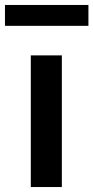

<svg xmlns="http://www.w3.org/2000/svg" viewBox="-47 -753 376 773"><path d="M202 0V-530H77V0ZM309 -649V-733H-27V-649Z"/></svg>

Font: Morrison SemiBold
Style: Regular
Weight: 600
Designer: Pablo Impallari, Rodrigo Fuenzalida (Modified by Dan O. Williams)
Version: Version 0.030; ttfautohint (v1.8.1)